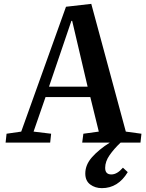

<svg xmlns="http://www.w3.org/2000/svg" viewBox="-20 -739 756 995"><path d="M508 236Q473 236 447.5 217Q422 198 422 160Q422 115 457 75.5Q492 36 549 0H406L412 -46L492 -57L448 -236H216L154 -57L245 -46L240 0H9L14 -46L90 -57L322 -704L453 -719L632 -57L713 -46L708 0H605Q571 32 548 65Q525 98 525 131Q525 165 557 165Q587 165 617 130L642 153Q592 236 508 236ZM234 -290H434L354 -631H350Z"/></svg>

Font: Literata 36pt SemiBold
Style: Italic
Weight: 600
Italic angle: -2°
Designer: Latin by Veronika Burian and Jose Scaglione. Greek by Irene Vlachou. Cyrillic by Vera Evstafieva
Foundry: TypeTogether
Version: Version 3.002